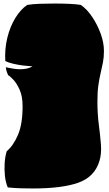

<svg xmlns="http://www.w3.org/2000/svg" viewBox="-20 -895 617 1088"><path d="M166 173Q134 173 98 172Q62 171 24 167Q12 139 8 102.5Q4 66 6.5 28.5Q9 -9 18 -38Q56 -70 82 -131Q108 -192 108 -293Q108 -349 91.5 -386Q75 -423 55.5 -443.5Q36 -464 26 -469Q22 -478 18.5 -488Q15 -498 13 -514Q35 -509 62 -505Q89 -501 116.5 -504Q144 -507 164 -519Q144 -520 114 -523.5Q84 -527 56 -533.5Q28 -540 10 -549Q6 -618 21.5 -681Q37 -744 66.5 -792.5Q96 -841 134 -867Q163 -872 204.5 -873.5Q246 -875 289 -875Q336 -875 376.5 -873Q417 -871 438 -867Q472 -844 501.5 -800.5Q531 -757 550 -705.5Q569 -654 569 -606Q569 -571 563.5 -542Q558 -513 550.5 -482Q543 -451 537.5 -412.5Q532 -374 532 -319Q532 -250 540 -188.5Q548 -127 552 -75Q556 -23 543 19Q516 107 424.5 140Q333 173 166 173Z"/></svg>

Font: Oi
Style: Regular
Weight: 400
Designer: Kostas Bartsokas, Mohamad Dakak
Foundry: Foundry5
Version: Version 4.000